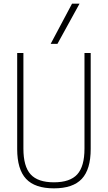

<svg xmlns="http://www.w3.org/2000/svg" viewBox="-20 -1020 590 1050"><path d="M275 10Q171 10 122.5 -42Q74 -94 74 -205V-730H108V-207Q108 -110 147.5 -66.5Q187 -23 275 -23Q363 -23 402.5 -66.5Q442 -110 442 -207V-730H476V-205Q476 -94 427.5 -42Q379 10 275 10ZM294 -780H257L374 -1000H415Z"/></svg>

Font: M PLUS Code Latin SemiExpanded ExtraLight
Style: Regular
Weight: 250
Width: 6
Designer: Coji Morishita
Foundry: UNDERFOREST DESIGN
Version: Version 1.002; ttfautohint (v1.8.3)